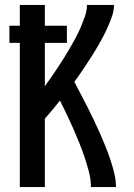

<svg xmlns="http://www.w3.org/2000/svg" viewBox="-20 -755 540 775"><path d="M60 0V-582H18V-651H60V-735H161V-651H250V-582H161V-407Q175 -426 188 -445Q201 -464 214 -483.5Q227 -503 239.5 -523Q252 -543 263.5 -563Q275 -583 286 -603.5Q297 -624 306 -645.5Q315 -667 323 -689.5Q331 -712 331 -735H440Q440 -713 433 -692Q426 -671 417 -650.5Q408 -630 398 -610.5Q388 -591 377 -572Q366 -553 354 -534Q342 -515 330 -497Q318 -479 305.5 -460.5Q293 -442 280 -425Q293 -399 306.5 -374Q320 -349 333 -323Q346 -297 358.5 -271Q371 -245 382.5 -219Q394 -193 405 -166Q416 -139 425 -112Q434 -85 441 -57Q448 -29 448 0H347Q347 -31 339 -61.5Q331 -92 321 -121.5Q311 -151 299.5 -179.5Q288 -208 275.5 -236.5Q263 -265 249.5 -293Q236 -321 222 -349Q207 -330 192 -312Q177 -294 161 -276V0Z"/></svg>

Font: Zed Mono Semibold
Style: Regular
Weight: 600
Monospace: yes
Designer: Belleve Invis
Foundry: Belleve Invis
Version: Version 1.0.0; ttfautohint (v1.8.4)